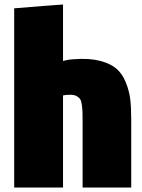

<svg xmlns="http://www.w3.org/2000/svg" viewBox="-20 -818 629 853"><path d="M260 15H43V-781Q199 -794 260 -798V-547Q285 -554 310 -555Q376 -560 423 -548Q470 -536 496.5 -513.5Q523 -491 538.5 -453Q554 -415 558.5 -378Q563 -341 563 -288V15H347V-255Q347 -262 347 -275Q347 -306 346.5 -320Q346 -334 343.5 -352.5Q341 -371 335.5 -378.5Q330 -386 319.5 -391.5Q309 -397 293 -397Q270 -397 260 -394Z"/></svg>

Font: Repo
Style: ExtraBlack
Weight: 1000
Designer: Stefan Peev
Foundry: Context Ltd
Version: Version 001.000